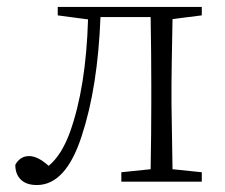

<svg xmlns="http://www.w3.org/2000/svg" viewBox="-20 -527 652 557"><path d="M565.4 -482.4 480.5 -471.7Q477.5 -310.5 477.5 -282.2V-225.6Q477.5 -200.2 480.5 -36.1L565.4 -27.3V0H332V-27.3L417 -36.1Q418.9 -145.5 418.9 -225.6V-282.2Q418.9 -368.2 417 -477.5H271.5Q263.7 -273.4 216.8 -131.8Q170.9 9.8 86.9 9.8Q56.6 9.8 40.5 -5.9Q24.4 -21.5 24.4 -48.8Q38.1 -74.2 64.5 -74.2Q89.8 -74.2 121.1 -45.9Q158.2 -76.2 182.6 -142.6Q229.5 -272.5 235.4 -470.7L147.5 -482.4V-506.8H565.4Z"/></svg>

Font: GenYoMin TW TTF ExtraLight
Style: Regular
Weight: 250
Version: Version 1.300